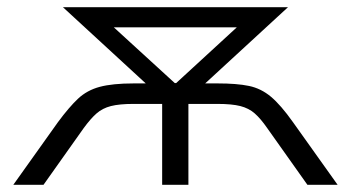

<svg xmlns="http://www.w3.org/2000/svg" viewBox="-20 -514 976 534"><path d="M17 0 141 -174Q172 -216 197 -239.5Q222 -263 257.5 -272.5Q293 -282 352 -282H421L406 -263L155 -494H781L530 -263L515 -282H585Q639 -282 672.5 -275Q706 -268 733.5 -245Q761 -222 795 -174L919 0H835L723 -158Q705 -184 688.5 -198.5Q672 -213 648.5 -219Q625 -225 585 -225H504V0H431V-225H351Q312 -225 288.5 -219Q265 -213 248.5 -198.5Q232 -184 213 -158L101 0ZM466 -283H470L668 -465L672 -438H263L267 -465Z"/></svg>

Font: Nunito Sans 7pt SemiExpanded Light
Style: Regular
Weight: 300
Width: 6
Designer: Vernon Adams
Foundry: Vernon Adams
Version: Version 3.101;gftools[0.9.27]